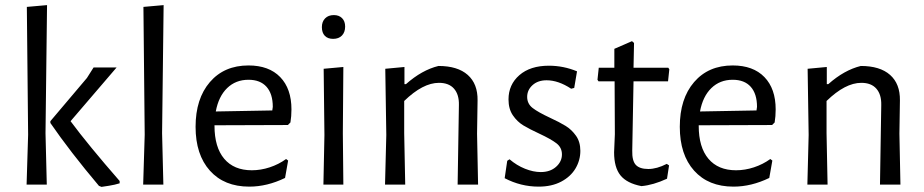

<svg xmlns="http://www.w3.org/2000/svg" viewBox="-20 -722 3614 751"><path d="M158 -201 163 0H84L90 -195L85 -695L164 -702ZM256 -248Q325 -155 448 -14V-5Q429 1 406.5 4.5Q384 8 377 9L367 5Q254 -129 177 -241V-248L320 -417L346 -458H436Z M614 -201 619 0H540L546 -195L541 -695L620 -702Z M819 -232V-230Q819 -146 857 -101Q895 -56 965 -56Q1000 -56 1035 -67.5Q1070 -79 1099 -100L1107 -94L1095 -26Q1025 8 955 8Q857 8 801 -54.5Q745 -117 745 -226Q745 -336 801 -401Q857 -466 952 -466Q1032 -466 1076 -420.5Q1120 -375 1120 -294Q1120 -267 1116 -243L1106 -233ZM824 -286 1045 -290 1047 -304Q1047 -355 1022.5 -382.5Q998 -410 952 -410Q902 -410 868.5 -377.5Q835 -345 824 -286Z M1249 -194 1246 -453 1323 -460 1321 -201 1323 0H1245ZM1330 -618Q1330 -596 1317.5 -583Q1305 -570 1283 -570Q1262 -570 1250.5 -582Q1239 -594 1239 -616Q1239 -637 1251.5 -650Q1264 -663 1286 -663Q1306 -663 1318 -651Q1330 -639 1330 -618Z M1775 -311Q1776 -352 1756 -375Q1736 -398 1697 -398Q1634 -398 1561 -327V-201L1565 0H1486L1491 -194L1487 -453L1562 -460V-393H1568Q1630 -448 1695 -464Q1770 -464 1809.5 -429Q1849 -394 1848 -329L1846 -199L1850 0H1770Z M2237 -443 2226 -378 2214 -375Q2164 -408 2118 -408Q2084 -408 2063 -389Q2042 -370 2042 -343Q2042 -316 2063.5 -299.5Q2085 -283 2130 -262Q2169 -244 2192.5 -229.5Q2216 -215 2233 -191Q2250 -167 2250 -132Q2250 -95 2231 -63Q2212 -31 2175 -11.5Q2138 8 2087 8Q2017 8 1954 -25L1964 -93L1973 -99Q2001 -75 2033.5 -62Q2066 -49 2095 -49Q2132 -49 2155 -69.5Q2178 -90 2178 -118Q2178 -145 2156.5 -161.5Q2135 -178 2090 -199Q2051 -217 2027 -231.5Q2003 -246 1986 -271Q1969 -296 1969 -333Q1969 -391 2011.5 -428Q2054 -465 2127 -465Q2184 -465 2237 -443Z M2588 -81 2597 -75 2589 -23Q2535 2 2489 6Q2432 -5 2407 -36Q2382 -67 2382 -126L2385 -197L2384 -404H2321L2317 -410L2322 -457H2383V-531L2452 -561L2460 -554L2458 -457H2594L2598 -451L2593 -404H2458L2453 -133Q2452 -93 2467 -77Q2482 -61 2516 -61Q2549 -61 2588 -81Z M2713 -232V-230Q2713 -146 2751 -101Q2789 -56 2859 -56Q2894 -56 2929 -67.5Q2964 -79 2993 -100L3001 -94L2989 -26Q2919 8 2849 8Q2751 8 2695 -54.5Q2639 -117 2639 -226Q2639 -336 2695 -401Q2751 -466 2846 -466Q2926 -466 2970 -420.5Q3014 -375 3014 -294Q3014 -267 3010 -243L3000 -233ZM2718 -286 2939 -290 2941 -304Q2941 -355 2916.5 -382.5Q2892 -410 2846 -410Q2796 -410 2762.5 -377.5Q2729 -345 2718 -286Z M3427 -311Q3428 -352 3408 -375Q3388 -398 3349 -398Q3286 -398 3213 -327V-201L3217 0H3138L3143 -194L3139 -453L3214 -460V-393H3220Q3282 -448 3347 -464Q3422 -464 3461.5 -429Q3501 -394 3500 -329L3498 -199L3502 0H3422Z"/></svg>

Font: Alegreya Sans
Style: Regular
Weight: 400
Designer: Juan Pablo del Peral
Foundry: Huerta Tipografica
Version: Version 2.008; ttfautohint (v1.6)